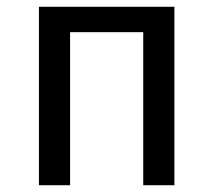

<svg xmlns="http://www.w3.org/2000/svg" viewBox="-20 -547 630 567"><path d="M495 0H403V-452H187V0H95V-527H495Z"/></svg>

Font: Fira Sans Variable
Style: Regular
Weight: 400
Designer: Carrois Corporate & Edenspiekermann AG
Foundry: Carrois Corporate GbR & Edenspiekermann AG
Version: Version 4.202